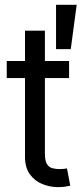

<svg xmlns="http://www.w3.org/2000/svg" viewBox="-20 -767 341 791"><path d="M218.8 3.9Q185.5 3.9 154.3 -8.8Q123 -21.5 103 -49.1Q83 -76.7 83 -121.1V-640.6H165V-133.8Q165 -104 173.8 -90.6Q182.6 -77.1 196.8 -73.7Q210.9 -70.3 226.6 -70.3Q235.4 -70.3 243.4 -71.3Q251.5 -72.3 255.9 -73.2L269.5 -2Q260.7 0 248.3 2Q235.8 3.9 218.8 3.9ZM7.8 -445.3V-515.6H264.6V-445.3ZM210.9 -564.5V-747.1H295.9L271.5 -564.5Z"/></svg>

Font: Inter Display V
Style: Regular
Weight: 400
Designer: Rasmus Andersson
Foundry: rsms
Version: Version 3.015;git-src